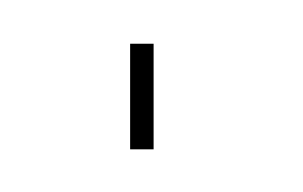

<svg xmlns="http://www.w3.org/2000/svg" viewBox="-20 -70 142 90"><path d="M41 -49.5V0H52V-49.5Z"/></svg>

Font: Anybody Thin Condensed
Style: Regular
Weight: 100
Width: 3
Version: Version 1.113;gftools[0.9.25]